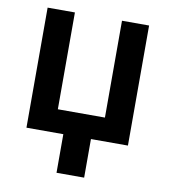

<svg xmlns="http://www.w3.org/2000/svg" viewBox="-81 -614 755 859"><g transform="rotate(10 296.0 -184.5)"><path d="M526.9 -545.4V0H358.9V175.3H233.4V0H65.9V-545.4H189.9V-105.5H403.8V-545.4Z"/></g></svg>

Font: Interop SemBd
Style: Regular
Weight: 600
Designer: Rasmus Andersson, Google, Jang Haemin
Foundry: jhaemin
Version: Version 1.007